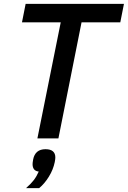

<svg xmlns="http://www.w3.org/2000/svg" viewBox="-20 -718 663 996"><path d="M604 -602H403L283 0H174L295 -602H94L113 -698H623ZM216 56Q242 56 254.5 67Q267 78 267 98Q267 103 266.5 107.5Q266 112 264 123Q256 162 233.5 198.5Q211 235 183 258H115Q141 235 155.5 216Q170 197 181 172Q164 170 156.5 160Q149 150 149 134Q149 130 149.5 125Q150 120 152 109Q157 83 173 69.5Q189 56 216 56Z"/></svg>

Font: IBM Plex Sans Medium
Style: Italic
Weight: 500
Italic angle: -11.31°
Designer: Mike Abbink, Paul van der Laan, Pieter van Rosmalen
Foundry: Bold Monday
Version: Version 3.201